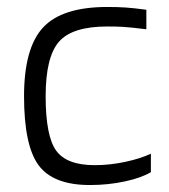

<svg xmlns="http://www.w3.org/2000/svg" viewBox="-20 -524 484 551"><path d="M413 -83V-30Q387 -14 339 -3.5Q291 7 238 7Q133 7 91 -49.5Q49 -106 49 -248Q49 -386 103.5 -445Q158 -504 288 -504Q317 -504 340 -502.5Q363 -501 400 -496V-440Q351 -446 331.5 -447Q312 -448 288 -448Q187 -448 149 -404Q111 -360 111 -248Q111 -134 141 -92Q171 -50 252 -50Q295 -50 339.5 -59.5Q384 -69 413 -83Z"/></svg>

Font: Blinker Light
Style: Regular
Weight: 300
Designer: Juergen Huber
Foundry: supertype
Version: Version 1.017;hotconv 1.0.117;makeotfexe 2.5.65602